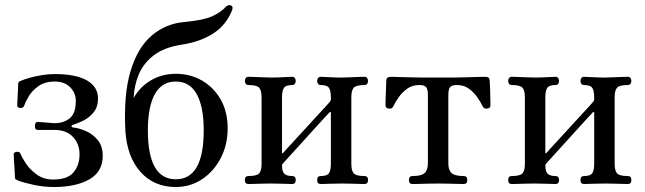

<svg xmlns="http://www.w3.org/2000/svg" viewBox="-20 -738 2587 770"><path d="M197 12Q154 12 113.5 3Q73 -6 55 -13Q48 -16 44 -18Q40 -20 40 -27Q40 -35 38.5 -56Q37 -77 36 -96.5Q35 -116 35 -119Q35 -128 47 -129Q58 -131 62 -122Q67 -108 83.5 -83Q100 -58 127.5 -38Q155 -18 193 -18Q251 -18 275 -47Q299 -76 299 -119Q299 -161 272.5 -189Q246 -217 198 -217H131Q120 -217 120 -233Q120 -239 122.5 -244Q125 -249 132 -249Q134 -249 148 -248Q162 -247 177.5 -245.5Q193 -244 199 -244Q235 -244 259.5 -263.5Q284 -283 284 -333Q284 -365 261.5 -388Q239 -411 200 -411Q160 -411 134 -392.5Q108 -374 94.5 -350.5Q81 -327 76 -312Q73 -305 61 -305Q49 -306 49 -315Q49 -318 50 -336.5Q51 -355 52 -375Q53 -395 53 -402Q54 -410 58 -411.5Q62 -413 69 -416Q78 -420 99 -426Q120 -432 147 -436.5Q174 -441 199 -441Q284 -441 328.5 -415.5Q373 -390 373 -343Q373 -309 355.5 -287.5Q338 -266 314.5 -254.5Q291 -243 272 -237Q267 -236 267 -232Q267 -228 272 -227Q299 -224 326.5 -211.5Q354 -199 373 -175Q392 -151 392 -113Q392 -49 338 -18.5Q284 12 197 12Z M685 12Q598 12 544 -48Q490 -108 483 -211Q475 -356 503 -451Q531 -546 588 -595Q645 -644 722 -650Q797 -657 831.5 -673Q866 -689 885 -710Q896 -721 906.5 -716Q917 -711 910 -695Q886 -636 834 -603Q782 -570 709 -559Q638 -548 596.5 -516Q555 -484 536.5 -439.5Q518 -395 516 -345Q541 -390 585.5 -416Q630 -442 685 -442Q743 -442 790 -415Q837 -388 865 -339Q893 -290 893 -223Q893 -157 865 -103.5Q837 -50 790 -19Q743 12 685 12ZM685 -19Q797 -19 797 -215Q797 -310 769 -360.5Q741 -411 685 -411Q629 -411 601 -360.5Q573 -310 573 -215Q573 -19 685 -19Z M976 0Q962 0 962 -16Q962 -32 976 -32Q1010 -32 1019.5 -43Q1029 -54 1029 -81V-348Q1029 -375 1019.5 -386Q1010 -397 976 -397Q969 -397 965.5 -402Q962 -407 962 -413Q962 -420 965.5 -425Q969 -430 976 -430Q983 -430 999 -429.5Q1015 -429 1034 -428Q1053 -427 1069 -427Q1093 -427 1117.5 -428.5Q1142 -430 1152 -430Q1159 -430 1162.5 -425Q1166 -420 1166 -413Q1166 -407 1162.5 -402Q1159 -397 1152 -397Q1127 -397 1119 -386Q1111 -375 1111 -346V-127Q1111 -120 1116 -125Q1117 -127 1130.5 -141.5Q1144 -156 1165 -179Q1186 -202 1209 -227Q1232 -252 1253 -275Q1274 -298 1288 -313Q1302 -328 1303 -330Q1307 -334 1307 -340V-346Q1307 -375 1299 -386Q1291 -397 1266 -397Q1259 -397 1255.5 -402Q1252 -407 1252 -413Q1252 -420 1255.5 -425Q1259 -430 1266 -430Q1276 -430 1300.5 -428.5Q1325 -427 1349 -427Q1365 -427 1384 -428Q1403 -429 1419.5 -429.5Q1436 -430 1442 -430Q1449 -430 1452.5 -425Q1456 -420 1456 -413Q1456 -407 1452.5 -402Q1449 -397 1442 -397Q1408 -397 1398.5 -386Q1389 -375 1389 -348V-81Q1389 -54 1398.5 -43Q1408 -32 1442 -32Q1456 -32 1456 -16Q1456 0 1442 0Q1436 0 1419.5 -0.5Q1403 -1 1384 -1.5Q1365 -2 1349 -2Q1325 -2 1300.5 -1Q1276 0 1266 0Q1252 0 1252 -16Q1252 -32 1266 -32Q1291 -32 1299 -43Q1307 -54 1307 -83V-286Q1307 -288 1305.5 -289Q1304 -290 1302 -288Q1300 -286 1281 -265.5Q1262 -245 1235.5 -215.5Q1209 -186 1182 -156.5Q1155 -127 1136.5 -106.5Q1118 -86 1116 -84Q1111 -79 1111 -75Q1111 -50 1120.5 -41Q1130 -32 1152 -32Q1166 -32 1166 -16Q1166 0 1152 0Q1142 0 1117.5 -1Q1093 -2 1069 -2Q1053 -2 1034 -1.5Q1015 -1 999 -0.5Q983 0 976 0Z M1634 0Q1620 0 1620 -16Q1620 -32 1634 -32Q1670 -32 1683 -44Q1696 -56 1696 -83V-357Q1696 -380 1689 -388.5Q1682 -397 1662 -397Q1634 -397 1614 -383Q1594 -369 1580 -349.5Q1566 -330 1557 -311Q1553 -301 1539.5 -302.5Q1526 -304 1526 -316Q1526 -321 1526.5 -340.5Q1527 -360 1528 -381.5Q1529 -403 1529 -412Q1529 -423 1534 -426.5Q1539 -430 1549 -430Q1551 -430 1566.5 -429.5Q1582 -429 1603 -428.5Q1624 -428 1644.5 -427.5Q1665 -427 1676 -427H1798Q1818 -427 1847 -428Q1876 -429 1899 -429.5Q1922 -430 1924 -430Q1935 -430 1939.5 -426.5Q1944 -423 1944 -412Q1945 -403 1945.5 -381.5Q1946 -360 1946.5 -340.5Q1947 -321 1947 -316Q1947 -304 1934 -302.5Q1921 -301 1916 -311Q1907 -330 1893 -349.5Q1879 -369 1859.5 -383Q1840 -397 1812 -397Q1792 -397 1785 -388.5Q1778 -380 1778 -357V-83Q1778 -56 1791 -44Q1804 -32 1840 -32Q1854 -32 1854 -16Q1854 0 1840 0Q1833 0 1814.5 -0.5Q1796 -1 1774.5 -1.5Q1753 -2 1737 -2Q1721 -2 1699.5 -1.5Q1678 -1 1659.5 -0.5Q1641 0 1634 0Z M2032 0Q2018 0 2018 -16Q2018 -32 2032 -32Q2066 -32 2075.5 -43Q2085 -54 2085 -81V-348Q2085 -375 2075.5 -386Q2066 -397 2032 -397Q2025 -397 2021.5 -402Q2018 -407 2018 -413Q2018 -420 2021.5 -425Q2025 -430 2032 -430Q2039 -430 2055 -429.5Q2071 -429 2090 -428Q2109 -427 2125 -427Q2149 -427 2173.5 -428.5Q2198 -430 2208 -430Q2215 -430 2218.5 -425Q2222 -420 2222 -413Q2222 -407 2218.5 -402Q2215 -397 2208 -397Q2183 -397 2175 -386Q2167 -375 2167 -346V-127Q2167 -120 2172 -125Q2173 -127 2186.5 -141.5Q2200 -156 2221 -179Q2242 -202 2265 -227Q2288 -252 2309 -275Q2330 -298 2344 -313Q2358 -328 2359 -330Q2363 -334 2363 -340V-346Q2363 -375 2355 -386Q2347 -397 2322 -397Q2315 -397 2311.5 -402Q2308 -407 2308 -413Q2308 -420 2311.5 -425Q2315 -430 2322 -430Q2332 -430 2356.5 -428.5Q2381 -427 2405 -427Q2421 -427 2440 -428Q2459 -429 2475.5 -429.5Q2492 -430 2498 -430Q2505 -430 2508.5 -425Q2512 -420 2512 -413Q2512 -407 2508.5 -402Q2505 -397 2498 -397Q2464 -397 2454.5 -386Q2445 -375 2445 -348V-81Q2445 -54 2454.5 -43Q2464 -32 2498 -32Q2512 -32 2512 -16Q2512 0 2498 0Q2492 0 2475.5 -0.5Q2459 -1 2440 -1.5Q2421 -2 2405 -2Q2381 -2 2356.5 -1Q2332 0 2322 0Q2308 0 2308 -16Q2308 -32 2322 -32Q2347 -32 2355 -43Q2363 -54 2363 -83V-286Q2363 -288 2361.5 -289Q2360 -290 2358 -288Q2356 -286 2337 -265.5Q2318 -245 2291.5 -215.5Q2265 -186 2238 -156.5Q2211 -127 2192.5 -106.5Q2174 -86 2172 -84Q2167 -79 2167 -75Q2167 -50 2176.5 -41Q2186 -32 2208 -32Q2222 -32 2222 -16Q2222 0 2208 0Q2198 0 2173.5 -1Q2149 -2 2125 -2Q2109 -2 2090 -1.5Q2071 -1 2055 -0.5Q2039 0 2032 0Z"/></svg>

Font: TsukuhouMincho
Style: Regular
Weight: 400
Designer: Iose
Foundry: Typographish
Version: Version 1.001; ttfautohint (v1.8.3)